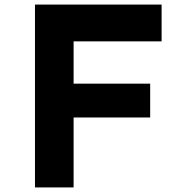

<svg xmlns="http://www.w3.org/2000/svg" viewBox="-20 -820 790 840"><path d="M133 0V-800H687V-639H302V-454H637V-306H302V0Z"/></svg>

Font: Martian Mono SemiExpanded
Style: Bold
Weight: 700
Width: 6
Designer: Roman Shamin
Foundry: Evil Martians
Version: Version 1.000